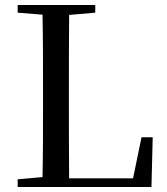

<svg xmlns="http://www.w3.org/2000/svg" viewBox="-20 -752 670 772"><path d="M51 -701 151 -693C153 -593 153 -493 153 -392V-328C153 -237 153 -138 151 -40L51 -31V0H589L594 -200H549L515 -35H258C257 -136 257 -236 257 -325V-384C257 -492 257 -593 258 -692L363 -701V-732H51Z"/></svg>

Font: Source Han Serif CN Medium
Style: Regular
Weight: 500
Designer: Ryoko NISHIZUKA 西塚涼子 (kana & ideographs); Frank Grießhammer (Latin, Greek & Cyrillic); Wenlong ZHANG 张文龙 (bopomofo); San
Foundry: Adobe
Version: Version 2.002;hotconv 1.1.0;makeotfexe 2.6.0